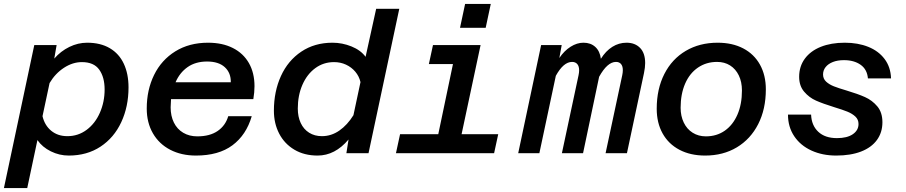

<svg xmlns="http://www.w3.org/2000/svg" viewBox="-52 -782 4626 980"><path d="M604 -336Q604 -238 567 -158.5Q530 -79 461 -33.5Q392 12 299 12Q251 12 207.5 -9.5Q164 -31 139 -67L87 178H-32L123 -552H237L225 -483Q258 -521 302 -542.5Q346 -564 393 -564Q461 -564 508.5 -536Q556 -508 580 -456.5Q604 -405 604 -336ZM292 -87Q347 -87 390.5 -119.5Q434 -152 458 -207Q482 -262 482 -325Q482 -388 454.5 -426.5Q427 -465 366 -465Q319 -465 274.5 -436Q230 -407 201 -358L165 -189Q176 -142 209.5 -114.5Q243 -87 292 -87Z M697 -228Q697 -323 734.5 -399.5Q772 -476 843 -520Q914 -564 1010 -564Q1083 -564 1136.5 -537Q1190 -510 1218.5 -460Q1247 -410 1247 -342Q1247 -311 1241 -276H821Q819 -248 819 -234Q819 -190 835.5 -156.5Q852 -123 883 -104.5Q914 -86 955 -86Q1019 -86 1059 -113.5Q1099 -141 1113 -189H1233Q1205 -93 1134.5 -40.5Q1064 12 948 12Q874 12 817 -17.5Q760 -47 728.5 -101.5Q697 -156 697 -228ZM1126 -362Q1127 -410 1095.5 -439Q1064 -468 1005 -468Q946 -468 905.5 -439.5Q865 -411 844 -362Z M1814 -492 1868 -737H1986L1829 0H1716L1727 -70Q1658 12 1569 12Q1501 12 1450.5 -18Q1400 -48 1373 -100Q1346 -152 1346 -217Q1346 -315 1382 -394Q1418 -473 1486 -518.5Q1554 -564 1645 -564Q1695 -564 1742 -545Q1789 -526 1814 -492ZM1591 -87Q1639 -87 1680 -115.5Q1721 -144 1752 -194L1788 -363Q1781 -393 1761.5 -416Q1742 -439 1714 -452Q1686 -465 1653 -465Q1599 -465 1557 -434Q1515 -403 1491.5 -349Q1468 -295 1468 -228Q1468 -186 1483 -154Q1498 -122 1526 -104.5Q1554 -87 1591 -87Z M1990 -97H2185L2260 -455H2137L2158 -552H2401L2304 -97H2491L2470 0H1969ZM2322 -762H2453L2427 -640H2296Z M3127 -424Q3127 -444 3118 -455Q3109 -466 3092 -466Q3048 -466 3006 -390L2924 0H2816L2901 -398Q2904 -412 2904 -423Q2904 -444 2894.5 -455Q2885 -466 2868 -466Q2824 -466 2785 -395L2701 0H2593L2710 -552H2815L2803 -486Q2828 -523 2860.5 -543.5Q2893 -564 2926 -564Q2963 -564 2986.5 -542.5Q3010 -521 3015 -482Q3040 -522 3073.5 -543Q3107 -564 3146 -564Q3189 -564 3215 -537.5Q3241 -511 3241 -460Q3241 -438 3235 -409L3148 0H3039L3124 -398Q3127 -412 3127 -424Z M3300 -227Q3300 -328 3339 -404.5Q3378 -481 3448.5 -522.5Q3519 -564 3611 -564Q3686 -564 3741.5 -535Q3797 -506 3827 -452Q3857 -398 3857 -326Q3857 -225 3818 -148.5Q3779 -72 3709 -30Q3639 12 3547 12Q3472 12 3416 -17.5Q3360 -47 3330 -101Q3300 -155 3300 -227ZM3551 -86Q3606 -86 3647.5 -115Q3689 -144 3712 -197Q3735 -250 3735 -320Q3735 -364 3719 -397Q3703 -430 3674.5 -448Q3646 -466 3608 -466Q3553 -466 3510.5 -437Q3468 -408 3445 -355Q3422 -302 3422 -232Q3422 -190 3438 -156.5Q3454 -123 3483.5 -104.5Q3513 -86 3551 -86Z M3970 -197H4088Q4090 -142 4124.5 -109.5Q4159 -77 4220 -77Q4272 -77 4301 -97Q4330 -117 4330 -149Q4330 -172 4314 -187Q4298 -202 4273.5 -212Q4249 -222 4206 -235Q4148 -253 4113 -268.5Q4078 -284 4052.5 -314Q4027 -344 4027 -390Q4027 -443 4056 -482.5Q4085 -522 4137.5 -543Q4190 -564 4260 -564Q4327 -564 4379.5 -543Q4432 -522 4463 -481Q4494 -440 4496 -382H4378Q4374 -428 4340.5 -451.5Q4307 -475 4256 -475Q4223 -475 4199 -465.5Q4175 -456 4162 -439.5Q4149 -423 4149 -402Q4149 -380 4164.5 -365.5Q4180 -351 4204 -341.5Q4228 -332 4269 -320Q4326 -303 4363 -286.5Q4400 -270 4426 -239Q4452 -208 4452 -158Q4452 -106 4424 -67.5Q4396 -29 4343 -8.5Q4290 12 4216 12Q4146 12 4090 -13.5Q4034 -39 4002 -86.5Q3970 -134 3970 -197Z"/></svg>

Font: Azeret Mono Medium
Style: Italic
Weight: 500
Italic angle: -12°
Designer: Martin Vácha
Foundry: Displaay
Version: Version 1.000; Glyphs 3.0.3, build 3074